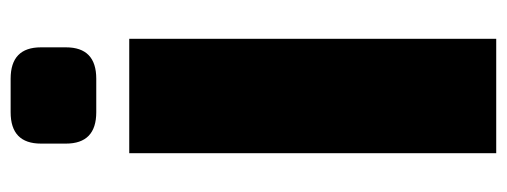

<svg xmlns="http://www.w3.org/2000/svg" viewBox="-316 -637 953 361"><g transform="rotate(-90 160.5 -456.5)"><path d="M268 -690V0H53V-690ZM193 -913Q252 -913 252 -856V-809Q252 -752 193 -752H130Q71 -752 71 -809V-856Q71 -913 130 -913Z"/></g></svg>

Font: Exo 2 Black
Style: Regular
Weight: 900
Designer: Natanael Gama
Foundry: Natanael Gama
Version: Version 2.010